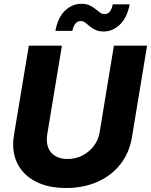

<svg xmlns="http://www.w3.org/2000/svg" viewBox="-20 -964 782 995"><path d="M322.3 10.3Q228 10.3 162.6 -24.4Q97.2 -59.1 68.1 -120.8Q39.1 -182.6 52.2 -263.2L129.4 -727.5H300.8L224.6 -266.1Q218.8 -228 229.5 -199.7Q240.2 -171.4 266.1 -155.8Q292 -140.1 329.6 -140.1Q372.1 -140.1 407.5 -158.4Q442.9 -176.8 466.3 -207.8Q489.7 -238.8 496.1 -277.3L570.3 -727.5H742.2L663.6 -252Q650.4 -171.4 603.5 -112.3Q556.6 -53.2 484.6 -21.5Q412.6 10.3 322.3 10.3ZM517.6 -800.8Q492.2 -800.8 475.1 -808.8Q458 -816.9 445.3 -827.9Q432.6 -838.9 421.6 -846.9Q410.6 -855 398.4 -855Q381.8 -855 370.8 -841.6Q359.9 -828.1 355 -804.2H267.1Q279.8 -873.5 316.9 -908.9Q354 -944.3 401.4 -944.3Q426.8 -944.3 444.1 -936.3Q461.4 -928.2 474.1 -917.7Q486.8 -907.2 497.6 -899.2Q508.3 -891.1 521 -891.1Q539.6 -891.1 549.6 -904.3Q559.6 -917.5 564.5 -941.4H651.9Q639.2 -873 601.6 -836.9Q564 -800.8 517.6 -800.8Z"/></svg>

Font: Inter 20pt ExtraBold
Style: Italic
Weight: 800
Italic angle: -9.3988°
Version: Version 4.001;git-66647c0bb